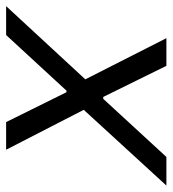

<svg xmlns="http://www.w3.org/2000/svg" viewBox="-12 -560 550 611"><g transform="rotate(-90 262.5 -255.0)"><path d="M218 -263 -23 0H68L253 -201H259L358 0H446L315 -258L548 -510H456L279 -318H274L179 -510H91Z"/></g></svg>

Font: Saira UNSAM
Style: Italic
Weight: 400
Italic angle: -12°
Designer: Hector Gatti with collaboration of the Omnibus-Type team
Foundry: Omnibus-Type
Version: Version 0.072;PS 000.072;hotconv 1.0.88;makeotf.lib2.5.64775